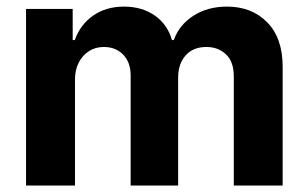

<svg xmlns="http://www.w3.org/2000/svg" viewBox="-20 -573 952 593"><path d="M60.4 0V-545.5H204.5V-449.2H210.9Q228 -497.2 267.8 -524.9Q307.5 -552.6 362.9 -552.6Q419 -552.6 458.5 -524.7Q497.9 -496.8 511 -449.2H516.7Q533.4 -496.1 577.2 -524.3Q621.1 -552.6 681.1 -552.6Q757.5 -552.6 805.2 -504.1Q853 -455.6 853 -366.8V0H702.1V-337Q702.1 -382.5 677.9 -405.2Q653.8 -427.9 617.5 -427.9Q576.3 -427.9 553.3 -401.8Q530.2 -375.7 530.2 -333.1V0H383.5V-340.2Q383.5 -380.3 360.6 -404.1Q337.7 -427.9 300.4 -427.9Q275.2 -427.9 255.1 -415.3Q235.1 -402.7 223.4 -380.1Q211.6 -357.6 211.6 -327.4V0Z"/></svg>

Font: InterMG
Style: Bold
Weight: 700
Designer: Rasmus Andersson
Foundry: rsms
Version: Version 3.019;December 26, 2023;FontCreator 15.0.0.2955 64-b